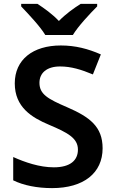

<svg xmlns="http://www.w3.org/2000/svg" viewBox="-20 -958 590 988"><path d="M213 -778H355C382 -823 443 -888 480 -925V-938H395C360 -916 318 -886 283 -850C249 -886 208 -915 173 -938H89V-925C125 -887 186 -823 213 -778ZM508 -195C508 -307 441 -356 326 -406C226 -449 183 -473 183 -532C183 -582 220 -616 289 -616C346 -616 398 -600 458 -575L499 -678C433 -707 368 -724 293 -724C149 -724 56 -651 56 -529C56 -406 144 -353 232 -316C329 -275 381 -247 381 -188C381 -134 343 -97 257 -97C183 -97 108 -123 48 -150V-30C101 -4 171 10 248 10C411 10 508 -68 508 -195Z"/></svg>

Font: Noto Sans Sinhala SemiBold
Style: Regular
Weight: 600
Designer: Jelle Bosma - Monotype Design Team
Foundry: Monotype Imaging Inc.
Version: Version 2.006